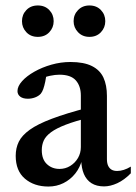

<svg xmlns="http://www.w3.org/2000/svg" viewBox="-20 -672 499 703"><path d="M303 -278 309 -242Q254.5 -228.5 220.2 -215.2Q186 -202 166.8 -187.8Q147.5 -173.5 140.2 -157.5Q133 -141.5 133 -122.5Q133 -88.5 151.8 -71Q170.5 -53.5 198 -53.5Q219.5 -53.5 237.2 -64.5Q255 -75.5 265.5 -93.5Q276 -111.5 276 -133.5V-322Q276 -357 257.5 -377.8Q239 -398.5 197.5 -398.5Q182 -398.5 163.2 -394.5Q144.5 -390.5 128 -382.5L151 -408.5Q149 -389.5 145.8 -373.5Q142.5 -357.5 138.5 -346.2Q134.5 -335 129 -328.5Q121 -320 108.2 -315.2Q95.5 -310.5 82 -310.5Q64 -310.5 54 -318.2Q44 -326 44 -338.5Q44 -356 60.8 -374.8Q77.5 -393.5 105.8 -409.5Q134 -425.5 168.2 -435.2Q202.5 -445 238 -445Q287 -445 316.5 -430.2Q346 -415.5 358.8 -387.8Q371.5 -360 371.5 -321V-89.5Q371.5 -74.5 376 -65Q380.5 -55.5 388.5 -50.8Q396.5 -46 409 -46Q420.5 -46 433.2 -50Q446 -54 459 -62V-37.5Q435 -13 409.5 -1.2Q384 10.5 361 10.5Q333.5 10.5 315 -1.2Q296.5 -13 287.2 -34.8Q278 -56.5 277.5 -86L281 -89.5Q273.5 -59 255.5 -36.5Q237.5 -14 212.2 -1.5Q187 11 157.5 11Q105 11 71.2 -17.8Q37.5 -46.5 37.5 -101.5Q37.5 -130 48.8 -153Q60 -176 88.8 -196.8Q117.5 -217.5 169.8 -237.2Q222 -257 303 -278ZM118.5 -537Q92.5 -537 76.5 -554Q60.5 -571 60.5 -594.5Q60.5 -618.5 76.5 -635.2Q92.5 -652 118.5 -652Q144.5 -652 160.5 -635.2Q176.5 -618.5 176.5 -594.5Q176.5 -571 160.5 -554Q144.5 -537 118.5 -537ZM307.5 -537Q282 -537 265.8 -554Q249.5 -571 249.5 -594.5Q249.5 -618.5 265.8 -635.2Q282 -652 307.5 -652Q333.5 -652 349.5 -635.2Q365.5 -618.5 365.5 -594.5Q365.5 -571 349.5 -554Q333.5 -537 307.5 -537Z"/></svg>

Font: Newsreader 24pt Medium
Style: Regular
Weight: 500
Designer: Hugues Gentile
Foundry: Production Type
Version: Version 1.003